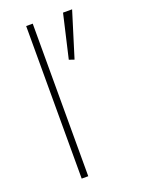

<svg xmlns="http://www.w3.org/2000/svg" viewBox="-132 -743 597 805"><g transform="rotate(-20 166.5 -340.5)"><path d="M118.7 0H89.4V-680.7H118.7ZM253.9 -680.7H294.4L231.9 -479L209 -486.8Z"/></g></svg>

Font: Estedad-FD Thin
Style: Regular
Weight: 100
Designer: Amin Abedi
Version: Version 7.3